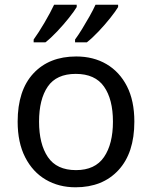

<svg xmlns="http://www.w3.org/2000/svg" viewBox="-20 -786 645 816"><path d="M551 -269Q551 -136 483.5 -63Q416 10 301 10Q230 10 174.5 -22.5Q119 -55 87 -117.5Q55 -180 55 -269Q55 -402 122 -474Q189 -546 304 -546Q377 -546 432.5 -513.5Q488 -481 519.5 -419.5Q551 -358 551 -269ZM146 -269Q146 -174 183.5 -118.5Q221 -63 303 -63Q384 -63 422 -118.5Q460 -174 460 -269Q460 -364 422 -418Q384 -472 302 -472Q220 -472 183 -418Q146 -364 146 -269ZM482 -756Q472 -739 449 -710Q426 -681 399 -652.5Q372 -624 349 -606H299V-618Q313 -637 329 -663Q345 -689 360.5 -716.5Q376 -744 386 -766H482ZM306 -756Q296 -739 273 -710Q250 -681 223 -652.5Q196 -624 173 -606H123V-618Q144 -647 169 -689.5Q194 -732 210 -766H306Z"/></svg>

Font: Noto Sans Wancho
Style: Regular
Weight: 400
Designer: Monotype Design Team
Foundry: Monotype Imaging Inc.
Version: Version 2.001; ttfautohint (v1.8.4.7-5d5b)